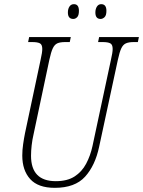

<svg xmlns="http://www.w3.org/2000/svg" viewBox="-20 -892 687 922"><path d="M243 10Q163 10 125 -32Q87 -74 87 -145Q87 -171 91 -199Q95 -227 100 -252L175 -605Q183 -640 183 -657Q183 -678 171.5 -684Q160 -690 135 -690H115L120 -714H320L315 -690H293Q269 -690 255.5 -684Q242 -678 233.5 -660Q225 -642 217 -605L142 -251Q135 -221 132 -194Q129 -167 129 -144Q129 -22 248 -22Q303 -22 338 -44.5Q373 -67 393.5 -105.5Q414 -144 424 -190L513 -606Q521 -640 521 -657Q521 -678 509.5 -684Q498 -690 473 -690H451L456 -714H647L642 -690H622Q599 -690 585 -684Q571 -678 562.5 -660Q554 -642 546 -605L456 -187Q437 -97 388.5 -43.5Q340 10 243 10ZM463 -801Q438 -801 438 -832Q438 -849 445.5 -860.5Q453 -872 466 -872Q491 -872 491 -840Q491 -818 482 -809.5Q473 -801 463 -801ZM332 -801Q306 -801 306 -832Q306 -849 313.5 -860.5Q321 -872 335 -872Q359 -872 359 -840Q359 -818 350.5 -809.5Q342 -801 332 -801Z"/></svg>

Font: Noto Serif ExtraCondensed ExtraLight
Style: Italic
Weight: 200
Width: 2
Italic angle: -12°
Designer: Monotype Design Team
Foundry: Monotype Imaging Inc.
Version: Version 2.014; ttfautohint (v1.8.4.7-5d5b)